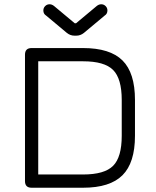

<svg xmlns="http://www.w3.org/2000/svg" viewBox="-20 -879 732 899"><path d="M212 -859Q223 -859 233 -851L330 -770H336L433 -851Q443 -859 454 -859Q466 -859 474.5 -850.5Q483 -842 483 -830Q483 -814 470 -806L373 -725Q357 -712 337 -712H329Q309 -712 293 -725L196 -806Q183 -814 183 -830Q183 -842 191.5 -850.5Q200 -859 212 -859ZM128 0Q97 0 97 -31V-623Q97 -654 128 -654H369Q495 -654 553.5 -596Q612 -538 612 -411V-243Q612 -117 553.5 -58.5Q495 0 369 0ZM159 -62H369Q469 -62 509.5 -102.5Q550 -143 550 -243V-411Q550 -511 509.5 -551.5Q469 -592 369 -592H159Z"/></svg>

Font: Jura Medium
Style: Regular
Weight: 500
Designer: Daniel Johnson, Alexei Vanyashin
Foundry: Daniel Johnson
Version: Version 5.103